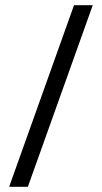

<svg xmlns="http://www.w3.org/2000/svg" viewBox="-20 -705 390 735"><path d="M15 10 263.3 -685H335L86.7 10Z"/></svg>

Font: Funnel Display Light
Style: Regular
Weight: 300
Designer: NORD ID, Kristian Moeller
Foundry: Dicotype
Version: Version 1.000